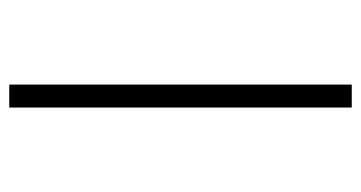

<svg xmlns="http://www.w3.org/2000/svg" viewBox="-205 -509 791 421"><g transform="rotate(90 190.5 -298.5)"><path d="M215.8 76.7H165.5V-674.3H215.8Z"/></g></svg>

Font: Yantramanav Light
Style: Regular
Weight: 300
Version: Version 1.001;PS 1.0;hotconv 1.0.72;makeotf.lib2.5.5900; ttf